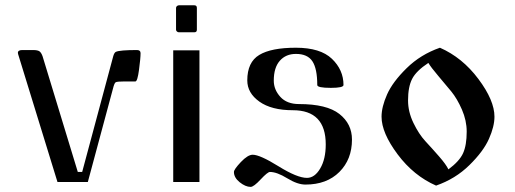

<svg xmlns="http://www.w3.org/2000/svg" viewBox="-20 -691 1954 729"><path d="M275.4 -38.1 141.6 -477.5C138.3 -486.7 134.4 -492.8 129.9 -496.1C125.3 -499.3 117.2 -501 105.5 -501H64.5C53.4 -501 47.9 -497.4 47.9 -490.2C47.9 -488.3 49.2 -483.4 51.8 -475.6L198.2 0H313.5L409.2 -355.5C412.4 -368.5 415.7 -376.1 418.9 -378.4C422.2 -380.7 433.6 -381.8 453.1 -381.8H494.1C499.3 -381.8 503.9 -396.5 507.8 -425.8C511.7 -455.1 513.7 -476.2 513.7 -489.3C513.7 -497.1 509.1 -501 500 -501C456.4 -501 429.7 -498.7 419.9 -494.1C416 -492.2 412.8 -487 410.2 -478.5L292 -38.1Z M659.2 -568.4H717.8C724.3 -568.4 727.5 -571.6 727.5 -578.1V-661.1C727.5 -667.6 724.3 -670.9 717.8 -670.9H659.2C656.6 -670.9 654.1 -669.9 651.9 -668C649.6 -666 648.4 -663.7 648.4 -661.1V-578.1C648.4 -575.5 649.6 -573.2 651.9 -571.3C654.1 -569.3 656.6 -568.4 659.2 -568.4ZM637.7 -500V0H737.3V-500Z M1004.9 -38.1C1022.5 -38.1 1044.3 -30.1 1070.3 -14.2C1096.4 1.8 1119.5 9.8 1139.6 9.8C1193.7 9.8 1236.7 -6.2 1268.6 -38.1C1300.5 -70 1316.4 -111 1316.4 -161.1C1316.4 -200.8 1300.5 -233.2 1268.6 -258.3C1236.7 -283.4 1185.5 -295.9 1115.2 -295.9C1084.6 -295.9 1061 -305 1044.4 -323.2C1027.8 -341.5 1019.5 -362 1019.5 -384.8C1019.5 -418 1027.2 -443.2 1042.5 -460.4C1057.8 -477.7 1078.1 -486.3 1103.5 -486.3C1132.8 -486.3 1153.6 -477.1 1166 -458.5C1178.4 -439.9 1184.6 -409.8 1184.6 -368.2C1184.6 -361 1201.8 -357.4 1236.3 -357.4C1268.2 -357.4 1284.2 -361 1284.2 -368.2C1284.2 -406.6 1269.5 -439.8 1240.2 -467.8C1210.9 -495.8 1165.4 -509.8 1103.5 -509.8C1041 -509.8 994.6 -500.7 964.4 -482.4C934.1 -464.2 918.9 -432 918.9 -385.7C918.9 -353.8 934.2 -327 964.8 -305.2C995.4 -283.4 1037.8 -272.5 1091.8 -272.5C1175.1 -272.5 1216.8 -229.2 1216.8 -142.6C1216.8 -105.5 1209.8 -75 1195.8 -51.3C1181.8 -27.5 1165 -15.6 1145.5 -15.6C1120.8 -15.6 1084.8 -30.3 1037.6 -59.6C990.4 -88.9 957.7 -103.5 939.5 -103.5C927.1 -103.5 912.1 -94.2 894.5 -75.7C877 -57.1 868.2 -44.6 868.2 -38.1C868.2 -23.8 875.5 -10.7 890.1 1C904.8 12.7 918.6 18.6 931.6 18.6C939.5 18.6 952.1 9.1 969.7 -9.8C987.3 -28.6 999 -38.1 1004.9 -38.1Z M1682.6 -47.9C1676.8 -60.2 1664.9 -76.7 1647 -97.2C1629.1 -117.7 1611.8 -136.9 1595.2 -154.8C1578.6 -172.7 1563.5 -195.8 1549.8 -224.1C1536.1 -252.4 1529.3 -280.9 1529.3 -309.6C1529.3 -344.1 1534.5 -371.4 1544.9 -391.6C1555.3 -411.8 1575.8 -432 1606.4 -452.1C1613 -441.1 1625.3 -424.8 1643.6 -403.3C1661.8 -381.8 1678.4 -362 1693.4 -343.8C1708.3 -325.5 1721.8 -302.6 1733.9 -274.9C1745.9 -247.2 1752 -219.4 1752 -191.4C1752 -156.9 1747.4 -129.6 1738.3 -109.4C1729.2 -89.2 1710.6 -68.7 1682.6 -47.9ZM1650.4 -509.8C1601.6 -492.8 1559.4 -467 1523.9 -432.1C1488.4 -397.3 1463.7 -364.1 1449.7 -332.5C1435.7 -300.9 1428.7 -272.8 1428.7 -248C1428.7 -207 1449.1 -159.3 1489.7 -105C1530.4 -50.6 1579.1 -11.1 1635.7 13.7C1684.6 -3.3 1726.7 -29.1 1762.2 -64C1797.7 -98.8 1822.4 -132 1836.4 -163.6C1850.4 -195.1 1857.4 -223.3 1857.4 -248C1857.4 -289.1 1837.1 -336.8 1796.4 -391.1C1755.7 -445.5 1707 -485 1650.4 -509.8Z"/></svg>

Font: TriodPostnaja
Style: Medium
Weight: 500
Version: 20110805; ttfautohint (v0.96) -l 8 -r 50 -G 200 -x 14 -w "G"